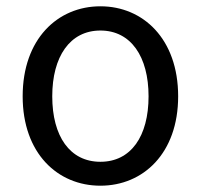

<svg xmlns="http://www.w3.org/2000/svg" viewBox="-20 -577 637 610"><path d="M299 13C435 13 546 -90 546 -271C546 -453 435 -557 299 -557C163 -557 52 -453 52 -271C52 -90 163 13 299 13ZM299 -63C202 -63 146 -144 146 -271C146 -397 202 -480 299 -480C396 -480 452 -397 452 -271C452 -144 396 -63 299 -63Z"/></svg>

Font: GenYoGothic2 TW R
Style: Regular
Weight: 400
Version: Version 2.100;PS 2.1;hotconv 16.6.51;makeotf.lib2.5.65220 DE